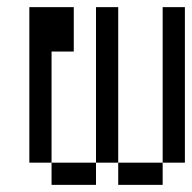

<svg xmlns="http://www.w3.org/2000/svg" viewBox="-20 -520 540 540"><path d="M125 -62.5V0H250V-62.5ZM125 -62.5V-375H187.5Q187.5 -375 187.5 -500H62.5V-62.5ZM250 -62.5H312.5V0H437.5V-62.5H312.5V-500H250ZM437.5 -62.5H500V-500H437.5Z"/></svg>

Font: UnifontExMono
Style: Regular
Weight: 500
Version: Version 15.0.06